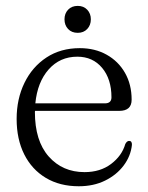

<svg xmlns="http://www.w3.org/2000/svg" viewBox="-20 -622 503 652"><path d="M427 -283.5Q427 -245.5 385 -245.5H99Q98.5 -244 98.5 -242Q98.5 -143.5 145.5 -90.5Q192.5 -37.5 267 -37.5Q320.5 -37.5 357.2 -65.2Q394 -93 405.5 -133Q411 -143.5 418.5 -143.5Q428.5 -143.5 428 -130Q424 -92 400 -60Q376 -28 337 -8.8Q298 10.5 247.5 10.5Q183 10.5 135.5 -18Q88 -46.5 62.2 -98Q36.5 -149.5 36.5 -218Q36.5 -286 63 -340.5Q89.5 -395 137.8 -426.8Q186 -458.5 251 -458.5Q302.5 -458.5 342.2 -436.2Q382 -414 404.5 -374.5Q427 -335 427 -283.5ZM242.5 -429.5Q183.5 -429.5 145.2 -386.2Q107 -343 100 -271H336Q358.5 -271 358.5 -291.5Q358.5 -353.5 326.8 -391.5Q295 -429.5 242.5 -429.5ZM244 -510.5Q223.5 -510.5 211.2 -523.5Q199 -536.5 199 -556.5Q199 -576 211.2 -589Q223.5 -602 244 -602Q264 -602 276.2 -589Q288.5 -576 288.5 -556.5Q288.5 -536.5 276.2 -523.5Q264 -510.5 244 -510.5Z"/></svg>

Font: Fraunces 72pt S050 Light
Style: Regular
Weight: 300
Version: Version 1.000; ttfautohint (v1.8.3)